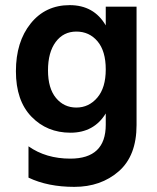

<svg xmlns="http://www.w3.org/2000/svg" viewBox="-20 -533 611 748"><path d="M277.5 -410Q227 -410 197 -369.5Q167 -329 167 -259Q167 -189 198 -151.5Q229 -114 277.5 -114Q326 -114 359 -152.5Q392 -191 392 -262.5Q392 -334 360 -372Q328 -410 277.5 -410ZM512 -46Q512 74 442.5 134.5Q373 195 269.5 195Q166 195 91 159V37Q159 85 254 85Q392 85 392 -47V-91Q346 -16 254.5 -16Q163 -16 102.5 -78.5Q42 -141 42 -255.5Q42 -370 99.5 -441.5Q157 -513 251.5 -513Q346 -513 392 -434V-507H512Z"/></svg>

Font: Hind Kochi SemiBold
Style: Regular
Weight: 600
Designer: Dhruvi Tolia
Foundry: Indian Type Foundry
Version: Version 0.702;PS 1.0;hotconv 1.0.81;makeotf.lib2.5.63406